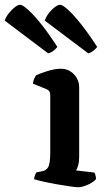

<svg xmlns="http://www.w3.org/2000/svg" viewBox="-121 -790 438 810"><path d="M210 0Q201 0 175.5 -3.5Q150 -7 119 -12.5Q88 -18 61.5 -24Q35 -30 23 -34Q23 -42 26.5 -50.5Q30 -59 33 -63L59 -68Q74 -71 82.5 -85.5Q91 -100 91 -148V-388Q91 -408 75 -414L18 -437Q19 -449 23.5 -458.5Q28 -468 31 -472Q47 -480 78.5 -490Q110 -500 136 -500Q168 -500 190.5 -477Q213 -454 213 -421V-128Q213 -107 208.5 -92Q204 -77 200 -71L277 -62Q279 -59 281.5 -51.5Q284 -44 284 -35Q279 -27 265.5 -19Q252 -11 236.5 -5.5Q221 0 210 0ZM82 -565 -101 -703Q-96 -719 -83.5 -734.5Q-71 -750 -58 -760Q-45 -770 -36 -770Q-26 -770 -1.5 -748Q23 -726 55 -685.5Q87 -645 121 -592Q116 -585 105.5 -576.5Q95 -568 82 -565ZM251 -565 68 -703Q73 -719 85 -734.5Q97 -750 110.5 -760Q124 -770 132 -770Q143 -770 167 -748Q191 -726 223 -685.5Q255 -645 289 -592Q284 -585 273.5 -576.5Q263 -568 251 -565Z"/></svg>

Font: Texturina 72pt
Style: Bold
Weight: 700
Designer: Guillermo Torres Carreño
Foundry: Omnibus-Type
Version: Version 1.002; ttfautohint (v1.8.3)